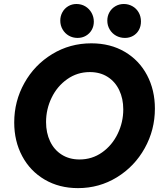

<svg xmlns="http://www.w3.org/2000/svg" viewBox="-20 -948 820 975"><path d="M52.2 -326.2Q52.2 -434.1 103.8 -526.4Q155.3 -618.7 245.1 -673.3Q335 -728 443.8 -728Q540.5 -728 613.8 -684.8Q687 -641.6 726.8 -566.2Q766.6 -490.7 766.6 -396.5Q766.6 -288.1 714.8 -195.3Q663.1 -102.5 573.5 -47.6Q483.9 7.3 376 7.3Q280.8 7.3 207 -35.9Q133.3 -79.1 92.8 -155Q52.2 -231 52.2 -326.2ZM606 -392.6Q606 -447.3 585.4 -490.2Q564.9 -533.2 526.6 -557.6Q488.3 -582 436 -582Q372.6 -582 321.5 -546.1Q270.5 -510.3 242.2 -451.9Q213.9 -393.6 213.9 -328.1Q213.9 -273.4 234.4 -230.2Q254.9 -187 293.5 -162.6Q332 -138.2 383.8 -138.2Q447.8 -138.2 498.5 -174.1Q549.3 -210 577.6 -268.6Q606 -327.1 606 -392.6ZM524.9 -843.3Q524.9 -866.7 535.9 -886Q546.9 -905.3 566.2 -916.5Q585.4 -927.7 608.9 -927.7Q632.3 -927.7 652.3 -916.5Q672.4 -905.3 684.1 -885Q695.8 -864.7 695.8 -838.9Q695.8 -814.5 685.1 -795.4Q674.3 -776.4 655.8 -765.9Q637.2 -755.4 614.7 -755.4Q589.8 -755.4 569.3 -766.8Q548.8 -778.3 536.9 -798.6Q524.9 -818.8 524.9 -843.3ZM286.1 -843.3Q286.1 -866.7 296.9 -886Q307.6 -905.3 326.4 -916.5Q345.2 -927.7 368.2 -927.7Q393.1 -927.7 413.1 -915.8Q433.1 -903.8 444.8 -883.1Q456.5 -862.3 456.5 -837.9Q456.5 -814.9 445.8 -796.1Q435.1 -777.3 416.3 -766.4Q397.5 -755.4 374 -755.4Q349.6 -755.4 329.6 -766.8Q309.6 -778.3 297.9 -798.6Q286.1 -818.8 286.1 -843.3Z"/></svg>

Font: Reddit Sans Chocolate ExBold
Style: Italic
Weight: 800
Italic angle: -11.25°
Designer: Stephen Hutchings
Version: Version 1.013